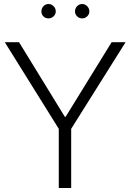

<svg xmlns="http://www.w3.org/2000/svg" viewBox="-20 -940 653 960"><path d="M273.9 0V-295.9L3.9 -729H75.2L304.2 -356H308.1L538.1 -729H607.9L335.9 -295.9V0ZM187 -882.8Q187 -897.9 197.3 -908.9Q207.5 -919.9 222.2 -919.9Q237.3 -919.9 248 -908.9Q258.8 -897.9 258.8 -882.8Q258.8 -868.7 248 -858.4Q237.3 -848.1 222.2 -848.1Q207 -848.1 197 -858.2Q187 -868.2 187 -882.8ZM355 -882.8Q355 -897.9 365.5 -908.9Q376 -919.9 391.1 -919.9Q405.3 -919.9 416 -908.9Q426.8 -897.9 426.8 -882.8Q426.8 -868.7 416 -858.4Q405.3 -848.1 391.1 -848.1Q376 -848.1 365.5 -858.4Q355 -868.7 355 -882.8Z"/></svg>

Font: Lumene Sans Light
Style: Regular
Weight: 300
Designer: Deni Anggara
Version: Version 1.003;Glyphs 3.1.2 (3151)